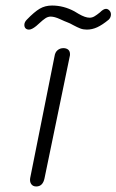

<svg xmlns="http://www.w3.org/2000/svg" viewBox="-20 -679 421 694"><path d="M89 -35 177 -475Q179 -490 188 -497.5Q197 -505 209 -505Q220 -505 226.5 -499.5Q233 -494 233 -483Q233 -478 232 -475L141 -35Q135 -5 111 -5Q99 -5 93 -13.5Q87 -22 89 -35ZM68 -589Q68 -599 77 -608Q104 -636 123.5 -647.5Q143 -659 168 -659Q210 -659 249 -638Q252 -636 264 -629Q276 -622 286 -618.5Q296 -615 304 -615Q313 -615 321.5 -620Q330 -625 341 -634Q354 -647 363 -647Q370 -647 375.5 -641Q381 -635 381 -627Q381 -616 373 -608Q350 -589 331.5 -580.5Q313 -572 294 -572Q281 -572 270.5 -576Q260 -580 245 -588Q233 -595 222 -599Q216 -601 196.5 -610Q177 -619 163 -619Q153 -619 143.5 -612.5Q134 -606 124.5 -597Q115 -588 111 -585Q95 -572 85 -572Q77 -572 72.5 -576.5Q68 -581 68 -589Z"/></svg>

Font: Mali Light
Style: Italic
Weight: 300
Italic angle: -10°
Version: Version 1.000; ttfautohint (v1.6)